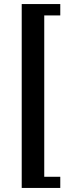

<svg xmlns="http://www.w3.org/2000/svg" viewBox="-20 -757 403 946"><path d="M87 -737V169H277V114H198V-681H277V-737Z"/></svg>

Font: Arima Koshi ExtraBold
Style: Regular
Weight: 800
Designer: Joana Correia and Natanael Gama
Foundry: NDISCOVER
Version: Version 1.019;PS 001.019;hotconv 1.0.88;makeotf.lib2.5.64775